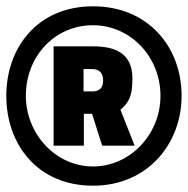

<svg xmlns="http://www.w3.org/2000/svg" viewBox="-30 -738 596 609"><path d="M-10 -434C-10 -280 89 -149 265 -149C438 -149 546 -282 546 -434C546 -590 439 -718 265 -718C89 -718 -10 -587 -10 -434ZM52 -434C52 -560 144 -658 265 -658C382 -658 479 -560 479 -434C479 -312 383 -210 265 -210C146 -210 52 -314 52 -434ZM294 -276H397L352 -390C381 -414 390 -437 390 -489C390 -565 341 -591 266 -591H140V-276H236V-377H262ZM235 -519H262C286 -519 297 -506 297 -482C297 -459 285 -448 263 -448H235Z"/></svg>

Font: TitilliumMaps29L
Style: 999 wt
Weight: 900
Designer: Campivisivi
Foundry: Accademia di Belle Arti di Urbino and students of MA course of Visual design